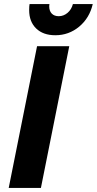

<svg xmlns="http://www.w3.org/2000/svg" viewBox="-20 -928 478 948"><path d="M322 -700 182 0H23L163 -700ZM223 -897Q223 -874 235.5 -861Q248 -848 270 -848Q294 -848 313.5 -864.5Q333 -881 340 -908H438Q422 -839 371 -796.5Q320 -754 253 -754Q193 -754 158.5 -787.5Q124 -821 124 -878Q124 -898 126 -908H224Q223 -904 223 -897Z"/></svg>

Font: Gontserrat SemiBold
Style: Italic
Weight: 600
Italic angle: -11.3°
Designer: Julieta Ulanovsky
Foundry: Julieta Ulanovsky
Version: Version 6.001